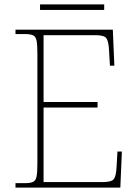

<svg xmlns="http://www.w3.org/2000/svg" viewBox="-20 -848 625 868"><path d="M50 0V-20H93Q118 -20 130 -26Q142 -32 145.5 -51Q149 -70 149 -108V-606Q149 -645 145.5 -663.5Q142 -682 130 -688Q118 -694 93 -694H50V-714H490L497 -551H477L473 -620Q471 -661 461 -675Q451 -689 412 -689H177V-387H421V-362H177V-25H446Q485 -25 495 -39Q505 -53 507 -94L511 -163H531L524 0ZM161 -803V-828H451V-803Z"/></svg>

Font: Noto Serif Tamil Thin
Style: Regular
Weight: 100
Designer: Indian Type Foundry, Tom Grace, and the Monotype Design Team
Foundry: Monotype Imaging Inc.
Version: Version 2.004; ttfautohint (v1.8.4.7-5d5b)